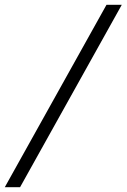

<svg xmlns="http://www.w3.org/2000/svg" viewBox="-20 -691 530 804"><path d="M64 93 490 -671H426L0 93Z"/></svg>

Font: Veleka
Style: Regular
Weight: 400
Designer: Stefan Peev, Context Ltd, 2016; SIL International, 1997-2014.
Foundry: Stefan Peev, Context Ltd, 2016
Version: Version 1.000